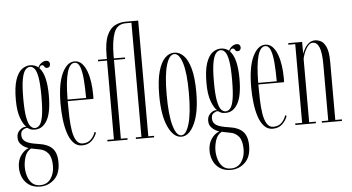

<svg xmlns="http://www.w3.org/2000/svg" viewBox="-61 -862 2240 1223"><g transform="rotate(-5 1059.0 -250.5)"><path d="M149 249Q106.5 249 78.5 230Q50.5 211 37 180.8Q23.5 150.5 23.5 116.5Q23.5 71.5 45 40.2Q66.5 9 96.5 -2Q88.5 -3.5 73 -11.5Q57.5 -19.5 44.5 -35Q31.5 -50.5 31.5 -74Q31.5 -97 41.5 -111Q51.5 -125 64.2 -131.8Q77 -138.5 86 -138.5Q87.5 -138.5 90.2 -138.2Q93 -138 94 -137.5Q73.5 -155.5 57.5 -199.8Q41.5 -244 41.5 -314.5Q41.5 -395.5 57 -441.8Q72.5 -488 97.5 -507.2Q122.5 -526.5 151 -526.5Q181.5 -526.5 203.5 -508Q209 -523.5 224 -534.8Q239 -546 255 -546Q266.5 -546 272.5 -539.2Q278.5 -532.5 278.5 -523Q278.5 -513.5 273 -507Q267.5 -500.5 258 -500.5Q245.5 -500.5 241 -510.2Q236.5 -520 226.5 -520Q213.5 -520 209 -502.5Q232 -478.5 242.8 -433.2Q253.5 -388 253.5 -325.5Q253.5 -215.5 224.5 -165.5Q195.5 -115.5 148 -115.5Q126 -115.5 114.2 -121.8Q102.5 -128 100.5 -130Q99.5 -131 95.5 -131Q86.5 -131 71.5 -121.8Q56.5 -112.5 56.5 -88Q56.5 -60 79.8 -45.2Q103 -30.5 157.5 -23Q219 -15 248.2 14.5Q277.5 44 277.5 106Q277.5 177 239.2 213Q201 249 149 249ZM148 -125.5Q164 -125.5 177.2 -140.2Q190.5 -155 198.2 -197.5Q206 -240 206 -323.5Q206 -402.5 198.5 -444Q191 -485.5 178.2 -501Q165.5 -516.5 150 -516.5Q133.5 -516.5 119.8 -501Q106 -485.5 97.8 -443Q89.5 -400.5 89.5 -320.5Q89.5 -238.5 97.8 -196.8Q106 -155 119.2 -140.2Q132.5 -125.5 148 -125.5ZM149 240Q194 240 217.2 206Q240.5 172 240.5 125.5Q240.5 70 219.5 44.2Q198.5 18.5 166 13Q141 8.5 129.8 5.8Q118.5 3 111.5 2Q82.5 17.5 71.8 51.5Q61 85.5 61 117Q61 144.5 69.2 173Q77.5 201.5 96.8 220.8Q116 240 149 240Z M437 11Q404 11 381.8 -13.5Q359.5 -38 346.8 -78Q334 -118 328.5 -166.5Q323 -215 323 -262.5Q323 -391.5 355 -459Q387 -526.5 435 -526.5Q462.5 -526.5 481.8 -506.5Q501 -486.5 512.8 -454Q524.5 -421.5 529.8 -383Q535 -344.5 535 -307Q535 -299.5 535 -292.2Q535 -285 534.5 -278H370V-275.5Q370 -227 371.5 -178.2Q373 -129.5 379.5 -89.5Q386 -49.5 401 -25.2Q416 -1 442 -1Q476 -1 496 -22Q516 -43 523 -67.5L532 -62.5Q521.5 -32.5 498 -10.8Q474.5 11 437 11ZM435 -517.5Q371.5 -517.5 370 -288H488.5Q488.5 -355 484.2 -406.8Q480 -458.5 468.5 -488Q457 -517.5 435 -517.5Z M600 0V-10H642V-513.5H585V-523.5H642V-545.5Q642 -629.5 661.8 -673.8Q681.5 -718 713.5 -734Q745.5 -750 782 -750H862V-10H898.5V0H782V-10H818V-740H782Q726 -740 706.2 -686.8Q686.5 -633.5 686.5 -541V-523.5H757.5V-513.5H686.5V-10H728.5V0Z M1072.5 11Q1022 11 988 -62Q954 -135 954 -263.5Q954 -357.5 970.2 -415.5Q986.5 -473.5 1013.2 -500Q1040 -526.5 1072.5 -526.5Q1104.5 -526.5 1131.5 -500Q1158.5 -473.5 1174.8 -415.5Q1191 -357.5 1191 -263.5Q1191 -135 1156.8 -62Q1122.5 11 1072.5 11ZM1072.5 2Q1103.5 2 1123.5 -65.8Q1143.5 -133.5 1143.5 -263.5Q1143.5 -391 1123.5 -454.2Q1103.5 -517.5 1072.5 -517.5Q1040.5 -517.5 1021 -454.2Q1001.5 -391 1001.5 -263.5Q1001.5 -133.5 1021 -65.8Q1040.5 2 1072.5 2Z M1368 249Q1325.5 249 1297.5 230Q1269.5 211 1256 180.8Q1242.5 150.5 1242.5 116.5Q1242.5 71.5 1264 40.2Q1285.5 9 1315.5 -2Q1307.5 -3.5 1292 -11.5Q1276.5 -19.5 1263.5 -35Q1250.5 -50.5 1250.5 -74Q1250.5 -97 1260.5 -111Q1270.5 -125 1283.2 -131.8Q1296 -138.5 1305 -138.5Q1306.5 -138.5 1309.2 -138.2Q1312 -138 1313 -137.5Q1292.5 -155.5 1276.5 -199.8Q1260.5 -244 1260.5 -314.5Q1260.5 -395.5 1276 -441.8Q1291.5 -488 1316.5 -507.2Q1341.5 -526.5 1370 -526.5Q1400.5 -526.5 1422.5 -508Q1428 -523.5 1443 -534.8Q1458 -546 1474 -546Q1485.5 -546 1491.5 -539.2Q1497.5 -532.5 1497.5 -523Q1497.5 -513.5 1492 -507Q1486.5 -500.5 1477 -500.5Q1464.5 -500.5 1460 -510.2Q1455.5 -520 1445.5 -520Q1432.5 -520 1428 -502.5Q1451 -478.5 1461.8 -433.2Q1472.5 -388 1472.5 -325.5Q1472.5 -215.5 1443.5 -165.5Q1414.5 -115.5 1367 -115.5Q1345 -115.5 1333.2 -121.8Q1321.5 -128 1319.5 -130Q1318.5 -131 1314.5 -131Q1305.5 -131 1290.5 -121.8Q1275.5 -112.5 1275.5 -88Q1275.5 -60 1298.8 -45.2Q1322 -30.5 1376.5 -23Q1438 -15 1467.2 14.5Q1496.5 44 1496.5 106Q1496.5 177 1458.2 213Q1420 249 1368 249ZM1367 -125.5Q1383 -125.5 1396.2 -140.2Q1409.5 -155 1417.2 -197.5Q1425 -240 1425 -323.5Q1425 -402.5 1417.5 -444Q1410 -485.5 1397.2 -501Q1384.5 -516.5 1369 -516.5Q1352.5 -516.5 1338.8 -501Q1325 -485.5 1316.8 -443Q1308.5 -400.5 1308.5 -320.5Q1308.5 -238.5 1316.8 -196.8Q1325 -155 1338.2 -140.2Q1351.5 -125.5 1367 -125.5ZM1368 240Q1413 240 1436.2 206Q1459.5 172 1459.5 125.5Q1459.5 70 1438.5 44.2Q1417.5 18.5 1385 13Q1360 8.5 1348.8 5.8Q1337.5 3 1330.5 2Q1301.5 17.5 1290.8 51.5Q1280 85.5 1280 117Q1280 144.5 1288.2 173Q1296.5 201.5 1315.8 220.8Q1335 240 1368 240Z M1656 11Q1623 11 1600.8 -13.5Q1578.5 -38 1565.8 -78Q1553 -118 1547.5 -166.5Q1542 -215 1542 -262.5Q1542 -391.5 1574 -459Q1606 -526.5 1654 -526.5Q1681.5 -526.5 1700.8 -506.5Q1720 -486.5 1731.8 -454Q1743.5 -421.5 1748.8 -383Q1754 -344.5 1754 -307Q1754 -299.5 1754 -292.2Q1754 -285 1753.5 -278H1589V-275.5Q1589 -227 1590.5 -178.2Q1592 -129.5 1598.5 -89.5Q1605 -49.5 1620 -25.2Q1635 -1 1661 -1Q1695 -1 1715 -22Q1735 -43 1742 -67.5L1751 -62.5Q1740.5 -32.5 1717 -10.8Q1693.5 11 1656 11ZM1654 -517.5Q1590.5 -517.5 1589 -288H1707.5Q1707.5 -355 1703.2 -406.8Q1699 -458.5 1687.5 -488Q1676 -517.5 1654 -517.5Z M1801.5 0V-10H1845.5V-513.5H1801.5V-523.5H1890.5V-447.5Q1896 -464.5 1907 -482.8Q1918 -501 1934.5 -513.8Q1951 -526.5 1972.5 -526.5Q1991.5 -526.5 2011 -516.2Q2030.5 -506 2044 -474.8Q2057.5 -443.5 2057.5 -380.5V-10H2099.5V0H1971V-10H2012.5V-368Q2012.5 -444 1998.5 -478.2Q1984.5 -512.5 1956.5 -512.5Q1939 -512.5 1924 -492.8Q1909 -473 1899.8 -448.2Q1890.5 -423.5 1890.5 -409V-10H1933V0Z"/></g></svg>

Font: Imbue 100pt ExtraLight
Style: Regular
Weight: 200
Designer: Tyler Finck
Foundry: Etcetera Type Company
Version: Version 1.102; ttfautohint (v1.8.3)